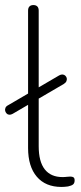

<svg xmlns="http://www.w3.org/2000/svg" viewBox="-26 -731 321 759"><path d="M217 8Q154 8 119.5 -32.5Q85 -73 85 -146V-689Q85 -700 90.5 -705.5Q96 -711 106 -711Q116 -711 121.5 -705.5Q127 -700 127 -689V-153Q127 -92 151 -61.5Q175 -31 221 -31Q231 -31 238 -32Q245 -33 252 -33Q260 -33 264.5 -30Q269 -27 269 -18Q269 -7 263 -2Q257 3 243 6Q236 7 229.5 7.5Q223 8 217 8ZM24 -281Q17 -277 10.5 -277.5Q4 -278 0 -282.5Q-4 -287 -5.5 -292.5Q-7 -298 -4.5 -304.5Q-2 -311 6 -315L208 -433Q215 -437 221.5 -436.5Q228 -436 232.5 -431.5Q237 -427 238 -421.5Q239 -416 236.5 -410Q234 -404 226 -399Z"/></svg>

Font: Nunito ExtraLight
Style: Regular
Weight: 200
Designer: Vernon Adams
Foundry: Vernon Adams
Version: Version 3.602